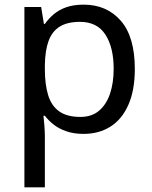

<svg xmlns="http://www.w3.org/2000/svg" viewBox="-20 -566 655 826"><path d="M340 -546Q439 -546 499.5 -477Q560 -408 560 -269Q560 -178 532.5 -115.5Q505 -53 455.5 -21.5Q406 10 339 10Q298 10 266 -1Q234 -12 211.5 -29.5Q189 -47 173 -68H167Q169 -51 171 -25Q173 1 173 20V240H85V-536H157L169 -463H173Q189 -486 211.5 -505Q234 -524 265.5 -535Q297 -546 340 -546ZM324 -472Q270 -472 237 -451.5Q204 -431 189 -390Q174 -349 173 -286V-269Q173 -203 187 -157Q201 -111 234.5 -87Q268 -63 326 -63Q375 -63 406.5 -90Q438 -117 453.5 -163.5Q469 -210 469 -270Q469 -362 433.5 -417Q398 -472 324 -472Z"/></svg>

Font: uguzrati15
Style: Book
Weight: 400
Designer: Jelle Bosma - Monotype Design Team, Universal Thirst
Foundry: Monotype Imaging Inc.
Version: Version 2.106